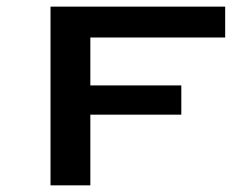

<svg xmlns="http://www.w3.org/2000/svg" viewBox="-20 -557 711 577"><path d="M131.8 0V-537.1H656.7V-444.3H251.5V-300.3H524.9V-212.4H251.5V0Z"/></svg>

Font: Squarish Sans CT
Style: RegularSC
Weight: 400
Version: Version 0.9